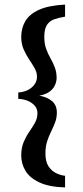

<svg xmlns="http://www.w3.org/2000/svg" viewBox="-20 -685 363 841"><path d="M265 136Q195 134 152.5 114Q110 94 91.5 63Q73 32 73 -4Q73 -38 84 -63.5Q95 -89 109 -109Q123 -129 133.5 -148Q144 -167 144 -189Q144 -208 132.5 -221.5Q121 -235 102.5 -243Q84 -251 60 -252V-280Q81 -281 99.5 -289.5Q118 -298 130 -313.5Q142 -329 142 -349Q142 -368 131.5 -386.5Q121 -405 107.5 -425Q94 -445 83.5 -469Q73 -493 73 -523Q73 -562 91 -592.5Q109 -623 150.5 -642Q192 -661 265 -665V-612Q240 -608 219 -601Q198 -594 186 -576.5Q174 -559 174 -523Q174 -494 182 -471.5Q190 -449 201 -430Q212 -411 220 -390Q228 -369 228 -343Q228 -329 221 -312.5Q214 -296 197 -283.5Q180 -271 152 -266Q187 -260 208 -242Q229 -224 229 -192Q229 -169 221.5 -149Q214 -129 204 -109Q194 -89 186.5 -66Q179 -43 179 -13Q179 23 192.5 43.5Q206 64 226 73.5Q246 83 265 85Z"/></svg>

Font: Alumni Sans Thin SemiBold
Style: Regular
Weight: 600
Version: Version 1.018